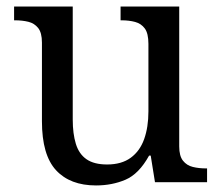

<svg xmlns="http://www.w3.org/2000/svg" viewBox="-20 -556 675 586"><path d="M273 10Q194 10 151 -36.5Q108 -83 108 -186V-426Q108 -456 96.5 -470.5Q85 -485 66.5 -489.5Q48 -494 26 -494H23V-536H202V-191Q202 -148 211.5 -117Q221 -86 244 -70Q267 -54 307 -54Q351 -54 379 -74.5Q407 -95 420 -131.5Q433 -168 433 -216V-422Q433 -454 422 -469Q411 -484 392.5 -489Q374 -494 351 -494H348V-536H527V-109Q527 -80 538.5 -65.5Q550 -51 568.5 -46.5Q587 -42 609 -42H612V0H453L440 -81H435Q404 -25 363 -7.5Q322 10 273 10Z"/></svg>

Font: Noto Serif Myanmar
Style: Regular
Weight: 400
Designer: Ben Mitchell and the Monotype Design Team
Foundry: Monotype Imaging Inc.
Version: Version 2.106